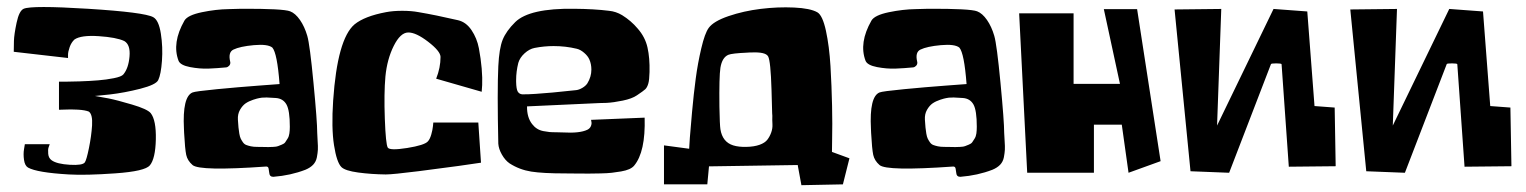

<svg xmlns="http://www.w3.org/2000/svg" viewBox="-20 -506 4435 558"><path d="M20 -355.5Q20 -368.2 20.5 -387Q21 -405.8 28.3 -440.2Q35.6 -474.6 48.8 -480.5Q71.8 -490.7 235.8 -480.5Q399.9 -470.2 425.3 -456.1Q441.4 -447.3 447.5 -408.2Q453.6 -369.1 450.7 -329.3Q447.8 -289.6 439.9 -273.4Q433.6 -259.8 387.5 -248Q341.3 -236.3 298.8 -231.4L255.9 -227.1Q271.5 -224.6 295.4 -220Q319.3 -215.3 363.8 -202.1Q408.2 -189 418 -177.2Q434.1 -156.7 432.9 -100.8Q431.6 -44.9 415.5 -25.4Q401.4 -8.3 315.2 -2.2Q229 3.9 180.2 1Q87.4 -4.4 61.5 -19Q52.2 -24.4 49.8 -41.3Q47.4 -58.1 49.8 -72.3L52.2 -86.9H124.5Q123 -83 121.1 -77.4Q119.1 -71.8 120.1 -59.1Q121.1 -46.4 130.4 -40Q145.5 -29.3 182.9 -27.1Q220.2 -24.9 226.6 -34.2Q231.4 -41 238.5 -75.7Q245.6 -110.4 247.6 -141.8Q249.5 -173.3 238.3 -181.6Q228 -186 206.3 -187.3Q184.6 -188.5 168 -187.5L151.4 -187V-268.6Q158.2 -268.6 169.7 -268.6Q181.2 -268.6 211.2 -269.5Q241.2 -270.5 265.1 -272.5Q289.1 -274.4 311 -278.8Q333 -283.2 338.4 -289.6Q353.5 -307.6 356.4 -341.8Q359.4 -376 341.3 -386.7Q318.4 -397.5 266.8 -400.9Q215.3 -404.3 196.3 -391.1Q187 -382.3 182.4 -368.9Q177.7 -355.5 177.7 -346.7V-337.4Z M727.5 -79.1H728Q731.9 -79.1 743.9 -78.9Q755.9 -78.6 760 -78.6Q764.2 -78.6 774.2 -79.1Q784.2 -79.6 788.1 -81.3Q792 -83 799.1 -85.7Q806.2 -88.4 809.1 -92.8Q812 -97.2 815.9 -103.3Q819.8 -109.4 821 -118.2Q822.3 -127 822.3 -137.7Q822.3 -185.1 812.5 -202.4Q802.7 -219.7 781.7 -221.2Q759.8 -222.7 754.9 -222.7Q752.9 -222.7 748 -222.4Q743.2 -222.2 741.2 -222.2Q738.3 -221.7 733.4 -220.9Q728.5 -220.2 715.8 -216.1Q703.1 -211.9 693.8 -205.6Q684.6 -199.2 677.5 -186.8Q670.4 -174.3 671.4 -158.2Q672.4 -143.6 673.1 -135.5Q673.8 -127.4 675.5 -117.7Q677.2 -107.9 679.7 -103Q682.1 -98.1 686 -92.5Q689.9 -86.9 695.6 -84.7Q701.2 -82.5 709 -80.8Q716.8 -79.1 727.5 -79.1ZM901.9 -120.1Q901.9 -113.3 903.1 -96.7Q904.3 -80.1 903.8 -70.8Q903.3 -61.5 900.9 -48.8Q898.4 -36.1 890.1 -27.3Q881.8 -18.6 867.7 -12.7Q824.7 3.9 774.9 7.8H773.9Q763.7 7.8 762.7 -2.4L760.7 -15.6Q759.8 -22 753.9 -22H753.4Q560.1 -8.3 539.6 -26.4Q524.9 -39.1 521.2 -55.9Q517.6 -72.8 515.1 -119.6Q514.6 -127.4 514.6 -131.8Q509.8 -225.1 539.6 -237.3Q547.4 -240.7 610.6 -246.8Q673.8 -252.9 733.4 -257.3L792.5 -261.7Q785.6 -351.6 771.5 -367.7Q758.3 -378.4 717.8 -374.8Q677.2 -371.1 658.2 -361.8Q642.6 -354 648.9 -327.1Q648.9 -326.7 649.2 -325.4Q649.4 -324.2 649.4 -323.7Q649.4 -318.4 645.5 -314.5Q641.6 -310.5 636.7 -310.1Q610.8 -307.6 585.7 -306.6Q560.5 -305.7 532.5 -311Q504.4 -316.4 499 -329.1Q479 -381.3 516.1 -446.3Q525.4 -461.9 566.7 -470.5Q607.9 -479 644.5 -479.5L681.2 -480.5Q803.2 -481 823.2 -473.1Q838.4 -467.3 851.8 -448Q865.2 -428.7 873 -401.9Q880.4 -377 891.1 -264.9Q901.9 -152.8 901.9 -120.1Z M1196.3 -470.7Q1245.6 -462.4 1311 -447.3Q1334.5 -441.9 1350.3 -418.5Q1366.2 -395 1371.8 -365.5Q1377.4 -335.9 1379.9 -307.1Q1382.3 -278.3 1381.3 -258.8L1379.9 -239.3L1247.6 -277.3Q1260.3 -309.1 1260.3 -340.8Q1259.8 -357.4 1224.1 -384.8Q1188.5 -412.1 1166 -411.6Q1143.6 -411.1 1124.3 -372.6Q1105 -334 1100.1 -283.7Q1095.7 -234.4 1098.4 -160.6Q1101.1 -86.9 1106.9 -77.1Q1112.8 -67.9 1163.3 -75.9Q1213.9 -84 1223.6 -95.2Q1229.5 -101.6 1233.4 -115.2Q1237.3 -128.9 1238.3 -139.6L1239.3 -149.9H1370.1L1377.9 -33.2Q1352.1 -29.3 1312.3 -23.7Q1272.5 -18.1 1196.8 -8.5Q1121.1 1 1101.1 1Q1059.1 0.5 1021 -4.6Q982.9 -9.8 972.2 -20.5Q958.5 -34.2 950.7 -84.2Q942.9 -134.3 948.2 -213.4Q960.4 -392.6 1010.3 -435.1Q1039.6 -459 1102.1 -470.7Q1122.6 -474.6 1148.9 -474.6Q1175.8 -474.6 1196.3 -470.7Z M1687 -263.7Q1698.7 -282.7 1698.7 -303.7Q1698.7 -319.8 1692.9 -333Q1688.5 -343.3 1677.7 -352.5Q1667 -361.8 1656.2 -364.3Q1624 -372.1 1588.9 -372.1Q1561.5 -372.1 1533.7 -366.7Q1518.6 -363.8 1504.6 -351.1Q1490.7 -338.4 1486.3 -323.2Q1480 -297.9 1480 -273.4V-268.1Q1480.5 -247.1 1484.6 -240Q1488.8 -232.9 1497.1 -231.9Q1510.7 -231.4 1537.1 -233.2Q1563.5 -234.9 1586.2 -237.1Q1608.9 -239.3 1631.3 -241.7Q1653.8 -244.1 1654.8 -244.1Q1663.1 -245.1 1672.6 -250.7Q1682.1 -256.3 1687 -263.7ZM1833 -423.3Q1855 -398.4 1861.8 -367.9Q1868.7 -337.4 1867.7 -296.9Q1867.2 -273.4 1864 -262.7Q1860.8 -252 1855.5 -246.8Q1850.1 -241.7 1831.1 -229Q1816.9 -219.2 1789.8 -213.6Q1762.7 -208 1742.7 -207L1722.7 -206.5L1511.7 -196.8Q1511.2 -165 1526.4 -145.5Q1532.7 -137.2 1540.8 -132.1Q1548.8 -127 1559.1 -125Q1569.3 -123 1576.7 -122.3Q1584 -121.6 1596.9 -121.6Q1609.9 -121.6 1616.2 -121.1Q1664.6 -118.2 1687 -128.9Q1694.8 -132.8 1697.5 -139.9Q1700.2 -147 1698.7 -152.3L1697.8 -157.7L1853.5 -164.1Q1856.4 -64.5 1822.8 -24.4Q1817.9 -18.6 1808.6 -14.4Q1799.3 -10.3 1785.2 -7.8Q1771 -5.4 1758.1 -3.9Q1745.1 -2.4 1724.9 -2Q1704.6 -1.5 1691.4 -1.5Q1678.2 -1.5 1655.3 -1.7Q1632.3 -2 1622.1 -2Q1558.1 -2 1523.9 -7.3Q1489.7 -12.7 1460.9 -31.2Q1448.2 -40 1438.7 -56.6Q1429.2 -73.2 1428.2 -88.4Q1424.8 -242.2 1428.2 -313.5Q1430.7 -365.2 1440.9 -390.6Q1451.2 -416 1477.5 -441.9Q1519 -482.4 1648.9 -480.5Q1707 -480 1750 -474.6Q1770 -472.7 1788.1 -461.9Q1814 -445.8 1833 -423.3Z M2224.1 -176.8Q2223.1 -203.6 2222.2 -245.6Q2219.7 -328.6 2212.4 -342Q2205.1 -355.5 2163.1 -353.5Q2160.6 -353.5 2159.2 -353.5Q2157.7 -353.5 2155.5 -353.3Q2153.3 -353 2151.4 -353Q2107.4 -351.1 2096.7 -346.7Q2078.6 -338.9 2073.7 -309.1Q2069.8 -283.2 2070.8 -195.8Q2071.8 -142.1 2073.7 -130.4Q2079.6 -93.3 2110.8 -83.5Q2126.5 -78.6 2148.9 -79.1Q2171.9 -79.6 2187.5 -85.2Q2203.1 -90.8 2210.2 -100.1Q2217.3 -109.4 2221.4 -121.1Q2225.6 -132.8 2224.9 -145Q2224.1 -157.2 2224.6 -169.4Q2224.1 -174.3 2224.1 -176.8ZM2397.9 -64.5 2448.7 -45.9 2429.7 29.8 2309.1 32.2 2298.3 -26.4 2040.5 -22.5 2035.6 29.8H1909.7V-83.5L1982.9 -73.7Q1983.4 -85.9 1984.9 -106Q1986.3 -126 1991.2 -179.9Q1996.1 -233.9 2002 -277.8Q2007.8 -321.8 2018.1 -365.5Q2028.3 -409.2 2039.6 -424.8Q2053.7 -444.3 2097.4 -459.2Q2141.1 -474.1 2190.9 -480.2Q2240.7 -486.3 2287.8 -484.1Q2335 -481.9 2355.5 -470.2Q2370.6 -461.4 2380.4 -416.5Q2390.1 -371.6 2393.6 -313.7Q2397 -255.9 2398.2 -199Q2399.4 -142.1 2398.4 -103.5Z M2724.1 -79.1H2724.6Q2728.5 -79.1 2740.5 -78.9Q2752.4 -78.6 2756.6 -78.6Q2760.7 -78.6 2770.8 -79.1Q2780.8 -79.6 2784.7 -81.3Q2788.6 -83 2795.7 -85.7Q2802.7 -88.4 2805.7 -92.8Q2808.6 -97.2 2812.5 -103.3Q2816.4 -109.4 2817.6 -118.2Q2818.8 -127 2818.8 -137.7Q2818.8 -185.1 2809.1 -202.4Q2799.3 -219.7 2778.3 -221.2Q2756.3 -222.7 2751.5 -222.7Q2749.5 -222.7 2744.6 -222.4Q2739.7 -222.2 2737.8 -222.2Q2734.9 -221.7 2730 -220.9Q2725.1 -220.2 2712.4 -216.1Q2699.7 -211.9 2690.4 -205.6Q2681.2 -199.2 2674.1 -186.8Q2667 -174.3 2668 -158.2Q2668.9 -143.6 2669.7 -135.5Q2670.4 -127.4 2672.1 -117.7Q2673.8 -107.9 2676.3 -103Q2678.7 -98.1 2682.6 -92.5Q2686.5 -86.9 2692.1 -84.7Q2697.8 -82.5 2705.6 -80.8Q2713.4 -79.1 2724.1 -79.1ZM2898.4 -120.1Q2898.4 -113.3 2899.7 -96.7Q2900.9 -80.1 2900.4 -70.8Q2899.9 -61.5 2897.5 -48.8Q2895 -36.1 2886.7 -27.3Q2878.4 -18.6 2864.3 -12.7Q2821.3 3.9 2771.5 7.8H2770.5Q2760.3 7.8 2759.3 -2.4L2757.3 -15.6Q2756.3 -22 2750.5 -22H2750Q2556.6 -8.3 2536.1 -26.4Q2521.5 -39.1 2517.8 -55.9Q2514.2 -72.8 2511.7 -119.6Q2511.2 -127.4 2511.2 -131.8Q2506.3 -225.1 2536.1 -237.3Q2543.9 -240.7 2607.2 -246.8Q2670.4 -252.9 2730 -257.3L2789.1 -261.7Q2782.2 -351.6 2768.1 -367.7Q2754.9 -378.4 2714.4 -374.8Q2673.8 -371.1 2654.8 -361.8Q2639.2 -354 2645.5 -327.1Q2645.5 -326.7 2645.8 -325.4Q2646 -324.2 2646 -323.7Q2646 -318.4 2642.1 -314.5Q2638.2 -310.5 2633.3 -310.1Q2607.4 -307.6 2582.3 -306.6Q2557.1 -305.7 2529.1 -311Q2501 -316.4 2495.6 -329.1Q2475.6 -381.3 2512.7 -446.3Q2522 -461.9 2563.2 -470.5Q2604.5 -479 2641.1 -479.5L2677.7 -480.5Q2799.8 -481 2819.8 -473.1Q2835 -467.3 2848.4 -448Q2861.8 -428.7 2869.6 -401.9Q2877 -377 2887.7 -264.9Q2898.4 -152.8 2898.4 -120.1Z M2965.3 -3.9 2941.9 -467.3H3100.1V-262.2H3234.9L3188 -479.5H3284.7L3353 -37.6L3259.8 -3.9L3240.2 -143.6H3159.2V-3.9Z M3673.8 -319.8 3552.2 -3.9 3439.9 -8.3 3393.6 -478.5 3529.3 -480 3517.1 -141.1 3681.2 -480 3779.3 -472.7 3800.3 -197.8 3858.9 -193.4 3861.8 -22.9 3725.6 -21.5 3704.6 -319.3Q3704.1 -321.8 3689.5 -321.8Q3674.8 -321.8 3673.8 -319.8Z M4184.6 -319.8 4063 -3.9 3950.7 -8.3 3904.3 -478.5 4040 -480 4027.8 -141.1 4191.9 -480 4290 -472.7 4311 -197.8 4369.6 -193.4 4372.6 -22.9 4236.3 -21.5 4215.3 -319.3Q4214.8 -321.8 4200.2 -321.8Q4185.5 -321.8 4184.6 -319.8Z"/></svg>

Font: Some Time Later
Style: Regular
Weight: 400
Version: Version 003.300